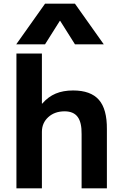

<svg xmlns="http://www.w3.org/2000/svg" viewBox="-20 -1020 655 1040"><path d="M69 -730H207V-459H209Q241 -496 281.5 -513Q322 -530 376 -530Q471 -530 515.5 -479.5Q560 -429 559 -320V0H422V-293Q423 -357 400.5 -387Q378 -417 330 -417Q276 -417 241.5 -385.5Q207 -354 207 -306V0H69ZM224 -1000H386L542 -780H386L306 -907H304L224 -780H68Z"/></svg>

Font: Enso
Style: Bold
Weight: 700
Designer: Coji Morishita
Foundry: UNDERFOREST DESIGN
Version: Version 1.000